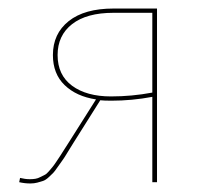

<svg xmlns="http://www.w3.org/2000/svg" viewBox="-20 -427 483 450"><path d="M246 -407H348V0H337V-200Q289 -191 241 -191Q224 -191 215 -192L152 -92Q148 -86 139 -71Q130 -56 126.5 -51.5Q123 -47 115.5 -36Q108 -25 104.5 -21.5Q101 -18 94 -11.5Q87 -5 81 -3Q75 -1 67.5 1Q60 3 51 3Q38 3 25 0L27 -10Q39 -7 50 -7Q57 -7 63 -8Q69 -9 74.5 -12Q80 -15 84.5 -17Q89 -19 94.5 -25.5Q100 -32 103 -35.5Q106 -39 112 -48Q118 -57 121 -61.5Q124 -66 131.5 -78Q139 -90 143 -96L205 -194Q159 -201 131.5 -227.5Q104 -254 104 -298Q104 -348 141 -377.5Q178 -407 246 -407ZM240 -201Q289 -201 337 -210V-397H246Q183 -397 149 -370.5Q115 -344 115 -298Q115 -251 149 -226Q183 -201 240 -201Z"/></svg>

Font: EauTestInfant Hairline
Style: Italic
Weight: 250
Italic angle: -12°
Designer: Christian Thalmann (Catharsis Fonts)
Version: Version 0.001;PS 000.001;hotconv 1.0.88;makeotf.lib2.5.64775